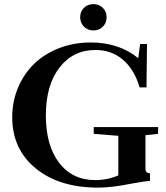

<svg xmlns="http://www.w3.org/2000/svg" viewBox="-20 -878 789 912"><path d="M423.8 -733.4Q396.5 -733.4 378.7 -751.5Q360.8 -769.5 360.8 -796.4Q360.8 -823.2 378.7 -840.8Q396.5 -858.4 423.8 -858.4Q450.7 -858.4 468.5 -840.8Q486.3 -823.2 486.3 -796.4Q486.3 -769 468.5 -751.2Q450.7 -733.4 423.8 -733.4ZM445.8 13.2Q261.2 13.2 149.7 -78.1Q38.1 -169.4 38.1 -321.3Q38.1 -396.5 65.9 -462.2Q93.8 -527.8 142.3 -575Q190.9 -622.1 260.5 -649.2Q330.1 -676.3 410.2 -676.3Q545.4 -676.3 636.7 -601.6L645.5 -668.9H678.2L675.8 -462.9H643.1Q618.7 -546.9 564.5 -593.8Q510.3 -640.6 433.6 -640.6Q327.1 -640.6 262.5 -556.9Q197.8 -473.1 197.8 -329.6Q197.8 -188 260.5 -105.2Q323.2 -22.5 433.6 -22.5Q490.2 -22.5 542 -44.9V-232.9L425.3 -242.2V-274.4H731V-242.2L670.9 -235.8V-77.1Q670.9 -55.2 692.4 -55.2V-18.6Q664.6 -17.1 603 -5.4Q510.3 13.2 445.8 13.2Z"/></svg>

Font: Elstob 10pt SemiBold
Style: Regular
Weight: 600
Designer: Peter S. Baker
Version: Version 1.015